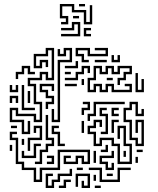

<svg xmlns="http://www.w3.org/2000/svg" viewBox="-20 -926 793 962"><path d="M89 -254V-314H29V-386H71V-356H161V-326H179V-404H149V-494H119V-536H179V-566H221V-536H239V-674H221V-644H161V-596H179V-626H221V-590H209V-614H191V-584H149V-656H209V-686H251V-524H209V-554H191V-524H131V-506H161V-416H191V-314H149V-344H59V-374H41V-326H101V-266H119V-320H131V-254ZM239 -314V-380H251V-326H269V-626H329V-674H311V-644H269V-680H281V-656H299V-686H341V-614H281V-314ZM389 -614V-644H359V-686H431V-656H509V-674H455V-686H521V-644H419V-674H371V-656H401V-626H425V-614ZM539 -614V-650H551V-626H569V-650H581V-614ZM455 -614V-626H515V-614ZM305 -584V-596H359V-620H371V-584ZM419 -464V-536H449V-596H491V-566H509V-596H551V-566H569V-596H641V-554H611V-524H581V-500H569V-536H599V-566H629V-584H581V-554H539V-584H521V-554H479V-584H461V-524H431V-476H449V-506H491V-476H509V-506H551V-476H629V-494H605V-506H641V-464H539V-494H521V-464H479V-494H461V-464ZM305 -524V-536H359V-566H389V-596H431V-560H419V-584H401V-554H371V-524ZM59 -530V-566H89V-596H131V-566H155V-554H119V-584H101V-554H71V-530ZM305 -554V-566H335V-554ZM659 -464V-560H671V-476H689V-530H701V-464ZM515 -524V-536H545V-524ZM389 -500V-530H401V-500ZM209 -380V-416H239V-434H209V-464H179V-506H251V-470H239V-494H191V-476H221V-446H251V-404H221V-380ZM305 -494V-506H365V-494ZM89 -374V-500H101V-386H155V-374ZM29 -464V-500H41V-476H59V-500H71V-464ZM119 -410V-470H131V-410ZM29 -410V-446H71V-410H59V-434H41V-410ZM419 -320V-356H449V-416H605V-404H461V-344H431V-320ZM389 -350V-386H419V-404H395V-416H431V-374H401V-350ZM659 -194V-224H629V-314H599V-386H629V-416H671V-356H689V-380H701V-344H659V-404H641V-374H611V-326H641V-236H671V-206H689V-314H671V-260H659V-326H701V-194ZM485 -254V-266H509V-344H479V-386H515V-374H491V-356H521V-254ZM539 -344V-386H575V-374H551V-356H575V-344ZM155 -104V-116H179V-176H209V-206H239V-224H209V-350H221V-236H251V-194H221V-164H191V-104ZM539 -260V-326H575V-314H551V-260ZM569 -104V-194H539V-224H491V-194H449V-254H419V-296H449V-326H491V-290H479V-314H461V-284H431V-266H461V-206H479V-236H551V-206H581V-116H629V-194H599V-284H581V-230H569V-296H611V-206H641V-104ZM389 -260V-320H401V-260ZM35 -284V-296H65V-284ZM119 -170V-236H179V-284H161V-260H149V-296H191V-224H131V-170ZM269 -194V-254H239V-296H275V-284H251V-266H281V-206H305V-194ZM149 -14V-74H89V-104H59V-224H29V-266H65V-254H41V-236H71V-116H101V-86H161V-26H179V-86H269V-176H431V-104H389V-134H371V-104H299V-146H335V-134H311V-116H359V-146H401V-116H419V-164H281V-74H191V-14ZM89 -200V-230H101V-200ZM89 -134V-170H101V-146H149V-206H185V-194H161V-134ZM29 -170V-200H41V-170ZM485 -164V-176H509V-200H521V-164ZM665 -164V-176H695V-164ZM449 -110V-170H461V-110ZM509 -74V-104H479V-146H539V-170H551V-134H491V-116H521V-86H539V-110H551V-74ZM599 -140V-170H611V-140ZM215 -104V-116H239V-134H215V-146H251V-104ZM659 -110V-140H671V-110ZM365 -74V-86H395V-74ZM479 -14V-74H425V-86H491V-26H569V-86H635V-74H581V-14ZM209 16V-56H245V-44H221V4H239V-26H269V-56H329V-80H341V-44H281V-14H251V16ZM389 16V-20H401V4H419V-44H371V10H359V-56H431V16ZM515 -44V-56H545V-44ZM449 -20V-50H461V-20ZM275 16V4H299V-26H335V-14H311V16ZM455 16V4H485V16ZM286 -804V-816H310V-834H280V-906H352V-876H412V-816H430V-900H442V-804H400V-864H340V-894H292V-846H322V-804ZM376 -894V-906H406V-894ZM346 -834V-846H376V-834ZM286 -744V-756H370V-804H352V-774H286V-786H340V-816H382V-744ZM400 -744V-786H436V-774H412V-756H436V-744Z"/></svg>

Font: Rubik Maze
Style: Regular
Weight: 400
Designer: Hubert and Fischer, NaN
Foundry: Hubert and Fischer, NaN
Version: Version 2.200